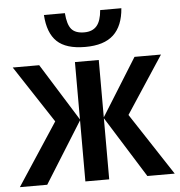

<svg xmlns="http://www.w3.org/2000/svg" viewBox="-54 -816 811 867"><g transform="rotate(-5 352.0 -382.5)"><path d="M518 -282 703 0H579L406 -277V0H298V-277L125 0H1L186 -282L16 -541H136L298 -281V-541H406V-281L568 -541H688ZM351 -605Q264 -605 223 -644Q182 -683 177 -765H272Q276 -713 294 -692Q312 -671 352 -671Q389 -671 408.5 -693.5Q428 -716 432 -765H528Q522 -685 479 -645Q436 -605 351 -605Z"/></g></svg>

Font: Noto Sans Display Medium Narrow
Style: Regular
Weight: 500
Width: 4
Designer: Monotype Design team
Foundry: Monotype Imaging Inc.
Version: Version 1.000